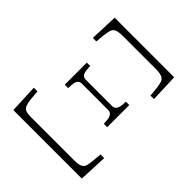

<svg xmlns="http://www.w3.org/2000/svg" viewBox="-190 -857 1001 1001"><g transform="rotate(45 310.5 -357.0)"><path d="M85 -559 91 -714H530L536 -559H510L506 -604Q503 -630 498 -646.5Q493 -663 477.5 -670Q462 -677 429 -677H191Q157 -677 142 -670Q127 -663 122.5 -646.5Q118 -630 115 -604L111 -559ZM154 -283V-446H179L180 -427Q181 -404 188 -391.5Q195 -379 213 -379H407Q424 -379 432 -391.5Q440 -404 441 -427L442 -446H467V-283H442L441 -302Q440 -324 432 -337Q424 -350 407 -350H213Q195 -350 188 -337.5Q181 -325 180 -302L179 -283ZM58 0 51 -158H78L83 -102Q86 -72 96 -55.5Q106 -39 145 -39H468Q500 -39 514 -46.5Q528 -54 532 -68Q536 -82 538 -103L543 -158H570L563 0Z"/></g></svg>

Font: Noto Serif ExtraLight
Style: Regular
Weight: 200
Designer: Monotype Design Team
Foundry: Monotype Imaging Inc.
Version: Version 2.015; ttfautohint (v1.8.4.7-5d5b)